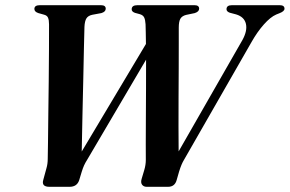

<svg xmlns="http://www.w3.org/2000/svg" viewBox="-20 -720 1116 740"><path d="M853 -684.5Q853 -700 874 -700H1058Q1076.5 -700 1076.5 -686.5Q1076.5 -676.5 1057 -669L1044.5 -664Q1022.5 -654.5 997 -625.8Q971.5 -597 950 -559L689.5 -104.5Q684 -95.5 679.8 -85.5Q675.5 -75.5 670.5 -59.5L661 -26.5Q654 0 627.5 0H545.5Q533.5 0 527.5 -8.2Q521.5 -16.5 526 -31L536 -64.5Q542 -84.5 542 -104Q541.5 -123 541.8 -165.5Q542 -208 542.2 -263.2Q542.5 -318.5 542.8 -377.8Q543 -437 543 -490L317 -106Q308.5 -92.5 304 -82.5Q299.5 -72.5 295 -58L285 -25Q276.5 0 248 0H170.5Q138.5 0 147 -27.5L159 -71.5Q164 -88 164 -109Q164.5 -125.5 165 -171.2Q165.5 -217 166.2 -278.5Q167 -340 167.8 -406Q168.5 -472 168.8 -530.2Q169 -588.5 169 -626Q169 -642.5 165.2 -651.5Q161.5 -660.5 149.5 -663.5L128 -669.5Q112.5 -674.5 112.5 -685.5Q112.5 -700 133.5 -700H369Q387.5 -700 387.5 -686.5Q387.5 -674.5 370.5 -669.5L335.5 -663Q319.5 -659.5 313 -649Q306.5 -638.5 305.5 -616.5Q304.5 -589 303.5 -536Q302.5 -483 301 -415.8Q299.5 -348.5 297.8 -275.8Q296 -203 295 -136L542.5 -550.5Q542 -575.5 541.8 -595Q541.5 -614.5 541 -626.5Q540 -644 535.5 -653Q531 -662 518.5 -665.5L500 -670.5Q487.5 -675 487.5 -684Q487.5 -700 509.5 -700H729.5Q747.5 -700 747.5 -686.5Q747.5 -675 730.5 -669.5L697 -662.5Q681.5 -658.5 675.2 -647.8Q669 -637 669 -613.5Q669 -595 669 -553.2Q669 -511.5 668.8 -457Q668.5 -402.5 668.2 -343.5Q668 -284.5 668 -230.2Q668 -176 668.5 -136.5L914.5 -566Q934 -601.5 927.8 -628.2Q921.5 -655 890 -664.5L865.5 -671Q853 -675.5 853 -684.5Z"/></svg>

Font: Fraunces 72pt S000 SemiBold
Style: Italic
Weight: 600
Italic angle: -16°
Version: Version 1.000; ttfautohint (v1.8.3)